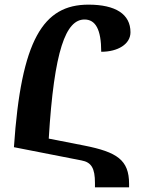

<svg xmlns="http://www.w3.org/2000/svg" viewBox="-20 -745 617 827"><path d="M389 62H536V47C536 -56 484 -90 343 -118L190 -148C213 -530 264 -661 344 -661C391 -661 416 -619 416 -522C488 -522 542 -555 542 -606C542 -684 478 -725 361 -725C166 -725 71 -574 40 -111L331 -54C374 -46 389 -20 389 43Z"/></svg>

Font: Noto Serif Armenian ExtraCondensed ExtraBold
Style: Regular
Weight: 800
Width: 2
Designer: Monotype Design Team
Foundry: Monotype Imaging Inc.
Version: Version 2.008